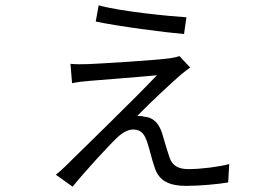

<svg xmlns="http://www.w3.org/2000/svg" viewBox="-20 -654 1040 722"><path d="M351 -634 340 -573C425 -555 600 -532 672 -526L681 -589C616 -593 433 -611 351 -634ZM695 -400 655 -443C647 -440 633 -437 620 -435C561 -427 361 -415 313 -413C289 -412 263 -412 245 -414L251 -341C268 -345 291 -348 318 -350C367 -354 521 -366 570 -371C487 -283 304 -106 224 -27C210 -13 201 -6 190 3L253 48C298 -8 391 -109 421 -137C440 -155 461 -167 481 -167C512 -167 524 -148 534 -118C541 -99 552 -50 561 -26C576 24 613 45 681 45C732 45 806 38 838 32L842 -37C805 -27 736 -18 689 -18C652 -18 629 -30 618 -60C611 -81 598 -123 591 -148C581 -183 562 -212 523 -215C514 -218 503 -218 496 -218C532 -256 636 -353 660 -373C668 -380 683 -391 695 -400Z"/></svg>

Font: Source Han Sans JP Normal
Style: Regular
Weight: 350
Designer: Ryoko NISHIZUKA 西塚涼子 (kana, bopomofo & ideographs); Paul D. Hunt (Latin, Greek & Cyrillic); Sandoll Communications 산돌커뮤니
Foundry: Adobe
Version: Version 2.002;hotconv 1.0.116;makeotfexe 2.5.65601